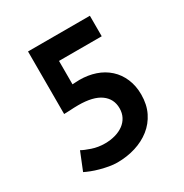

<svg xmlns="http://www.w3.org/2000/svg" viewBox="-166 -829 931 973"><g transform="rotate(-30 300.0 -343.0)"><path d="M237 -101Q270 -101 298 -109Q326 -117 346.5 -132Q367 -147 378.5 -169Q390 -191 390 -219Q390 -274 346.5 -305.5Q303 -337 216 -337Q205 -337 190.5 -336.5Q176 -336 163 -335Q148 -334 132 -334V-700H494V-580H244V-443Q252 -443 260 -444Q267 -444 273.5 -444.5Q280 -445 285 -445Q335 -445 378 -430.5Q421 -416 453 -387Q485 -358 502.5 -316.5Q520 -275 520 -225Q520 -166 498 -121.5Q476 -77 438 -47Q400 -17 350 -1.5Q300 14 243 14Q221 14 196 9.5Q171 5 147 -1.5Q123 -8 102.5 -16Q82 -24 68 -31L110 -135Q127 -125 162.5 -113Q198 -101 237 -101Z"/></g></svg>

Font: PT Mono
Style: Bold
Weight: 700
Monospace: yes
Designer: A.Korolkova, I.Chaeva
Foundry: ParaType Ltd
Version: Version 1.000 OFL